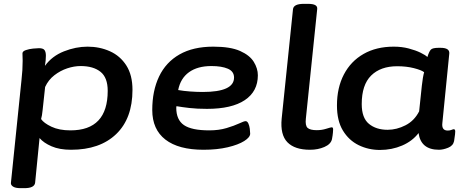

<svg xmlns="http://www.w3.org/2000/svg" viewBox="-20 -773 2397 1000"><path d="M87 207Q60 207 47.5 198.5Q35 190 37 178L92 -357Q95 -384 96.5 -407.5Q98 -431 98 -456Q98 -467 97.5 -476Q97 -485 97 -495Q97 -506 114.5 -512Q132 -518 152.5 -520Q173 -522 183 -522Q205 -522 212 -512Q219 -502 219 -483Q219 -459 214 -430Q251 -481 313 -505.5Q375 -530 436 -530Q499 -530 552.5 -506Q606 -482 638 -432Q670 -382 670 -305Q670 -156 585 -74.5Q500 7 350 7Q290 7 248.5 -11Q207 -29 186 -54L163 178Q160 207 107 207ZM347 -94Q541 -94 541 -300Q541 -369 503.5 -399Q466 -429 400 -429Q366 -429 330 -417Q294 -405 263 -381Q232 -357 215 -320L202 -200Q199 -169 194 -153Q208 -132 248 -113Q288 -94 347 -94Z M1040 7Q910 7 841.5 -46Q773 -99 773 -200Q773 -300 808.5 -374.5Q844 -449 915 -489.5Q986 -530 1091 -530Q1180 -530 1230.5 -507.5Q1281 -485 1302 -450.5Q1323 -416 1323 -381Q1323 -297 1255 -251.5Q1187 -206 1058 -206Q1006 -206 967 -210.5Q928 -215 899 -220Q898 -217 898 -212Q898 -149 938 -121.5Q978 -94 1070 -94Q1120 -94 1160 -106Q1200 -118 1225.5 -130Q1251 -142 1259 -142Q1268 -142 1273.5 -130Q1279 -118 1281 -102.5Q1283 -87 1283 -77Q1283 -58 1252 -38.5Q1221 -19 1166 -6Q1111 7 1040 7ZM1036 -294Q1199 -294 1199 -369Q1199 -401 1167 -415Q1135 -429 1081 -429Q1009 -429 964.5 -397Q920 -365 908 -304Q936 -299 970.5 -296.5Q1005 -294 1036 -294Z M1595 7Q1515 7 1477 -32Q1439 -71 1447 -155L1506 -725Q1509 -753 1563 -753H1583Q1611 -753 1622.5 -746Q1634 -739 1632 -725L1573 -155Q1569 -119 1582 -107Q1595 -95 1630 -95Q1656 -95 1679.5 -102.5Q1703 -110 1708 -110Q1715 -110 1715 -99Q1715 -96 1714 -82.5Q1713 -69 1709 -48Q1703 -22 1669.5 -7.5Q1636 7 1595 7Z M1959 8Q1899 8 1848 -17Q1797 -42 1766 -93Q1735 -144 1735 -224Q1735 -316 1771 -385Q1807 -454 1873.5 -492Q1940 -530 2031 -530Q2073 -530 2109 -520.5Q2145 -511 2170.5 -498.5Q2196 -486 2206 -476Q2215 -505 2224 -514.5Q2233 -524 2265 -524H2274Q2323 -524 2320 -494L2284 -133Q2279 -93 2312 -93Q2323 -93 2331.5 -96.5Q2340 -100 2343 -100Q2351 -100 2351 -89Q2351 -86 2350 -73.5Q2349 -61 2345 -38Q2340 -14 2314 -3.5Q2288 7 2266 7Q2172 7 2160 -80Q2128 -38 2074.5 -15Q2021 8 1959 8ZM1999 -97Q2046 -97 2092 -120.5Q2138 -144 2163 -193L2177 -326Q2182 -372 2189 -397Q2175 -408 2136 -418Q2097 -428 2049 -428Q1962 -428 1913 -379.5Q1864 -331 1864 -231Q1864 -159 1901.5 -128Q1939 -97 1999 -97Z"/></svg>

Font: Asap Expanded Expanded SemiBold
Style: Italic
Weight: 600
Width: 7
Italic angle: -6°
Designer: Pablo Cosgaya
Foundry: Omnibus-Type
Version: Version 3.001; ttfautohint (v1.8.4.7-5d5b)